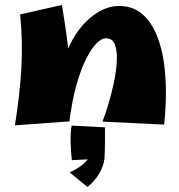

<svg xmlns="http://www.w3.org/2000/svg" viewBox="-20 -489 721 772"><path d="M640 12 392 0Q402 -25 414.5 -66Q427 -107 437 -153Q447 -199 449.5 -240.5Q452 -282 442.5 -308.5Q433 -335 406 -335Q388 -335 367.5 -314Q347 -293 326 -251.5Q305 -210 287.5 -147.5Q270 -85 259 -1L222 -141Q222 -193 235.5 -241Q249 -289 272 -330Q295 -371 325 -401Q355 -431 389 -448Q423 -465 457 -465Q515 -465 552 -432.5Q589 -400 610.5 -347Q632 -294 640 -230.5Q648 -167 647 -103.5Q646 -40 640 12ZM259 -1 40 15Q60 -111 66 -216.5Q72 -322 61 -431L229 -469Q240 -401 248 -344.5Q256 -288 259.5 -235.5Q263 -183 263 -126.5Q263 -70 259 -1ZM332 263 260 204Q292 190 313.5 171.5Q335 153 337 142L364 150L269 155Q265 123 264 84.5Q263 46 268 16L402 23Q402 57 402 87.5Q402 118 400 149Q396 180 378.5 209.5Q361 239 332 263Z"/></svg>

Font: Marhey
Style: Bold
Weight: 700
Designer: Nur Syamsi & Bustanul Arifin
Foundry: Namelatype
Version: Version 1.000